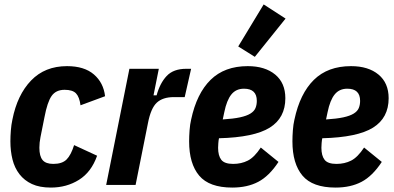

<svg xmlns="http://www.w3.org/2000/svg" viewBox="-20 -836 1782 868"><path d="M210 12Q159 12 124.5 -4Q90 -20 68 -48.5Q46 -77 36.5 -115Q27 -153 27 -197Q27 -220 29 -246Q31 -272 36 -295Q58 -407 120.5 -472Q183 -537 283 -537Q361 -537 404.5 -499.5Q448 -462 455 -401L344 -360Q339 -398 323.5 -414Q308 -430 272 -430Q233 -430 213.5 -402.5Q194 -375 181 -306L163 -216Q158 -191 158 -168Q158 -130 172.5 -112.5Q187 -95 221 -95Q261 -95 281 -115Q301 -135 315 -180L419 -132Q393 -58 337 -23Q281 12 210 12Z M460 0 565 -525H698L674 -405H688Q703 -460 733.5 -492.5Q764 -525 822 -525H844L815 -397H766Q716 -397 689 -372Q662 -347 649 -280L593 0Z M1030 12Q926 12 880.5 -42Q835 -96 835 -197Q835 -220 837 -247Q839 -274 844 -295Q869 -413 932 -475Q995 -537 1100 -537Q1178 -537 1224 -499Q1270 -461 1270 -392Q1270 -303 1199.5 -259Q1129 -215 970 -211Q968 -202 967 -189Q966 -176 966 -168Q966 -132 980.5 -113.5Q995 -95 1034 -95Q1071 -95 1100.5 -110Q1130 -125 1159 -169L1239 -104Q1197 -40 1147.5 -14Q1098 12 1030 12ZM1083 -435Q1047 -435 1026 -409Q1005 -383 994 -329L987 -296Q1035 -299 1065 -305.5Q1095 -312 1112 -322.5Q1129 -333 1135 -347.5Q1141 -362 1141 -380Q1141 -435 1083 -435ZM1132 -579 1057 -626 1172 -816 1271 -752Z M1497 12Q1393 12 1347.5 -42Q1302 -96 1302 -197Q1302 -220 1304 -247Q1306 -274 1311 -295Q1336 -413 1399 -475Q1462 -537 1567 -537Q1645 -537 1691 -499Q1737 -461 1737 -392Q1737 -303 1666.5 -259Q1596 -215 1437 -211Q1435 -202 1434 -189Q1433 -176 1433 -168Q1433 -132 1447.5 -113.5Q1462 -95 1501 -95Q1538 -95 1567.5 -110Q1597 -125 1626 -169L1706 -104Q1664 -40 1614.5 -14Q1565 12 1497 12ZM1550 -435Q1514 -435 1493 -409Q1472 -383 1461 -329L1454 -296Q1502 -299 1532 -305.5Q1562 -312 1579 -322.5Q1596 -333 1602 -347.5Q1608 -362 1608 -380Q1608 -435 1550 -435Z"/></svg>

Font: IBM Plex Sans Cond
Style: Bold Italic
Weight: 700
Width: 3
Italic angle: -11°
Designer: Mike Abbink, Paul van der Laan, Pieter van Rosmalen
Foundry: Bold Monday
Version: Version 1.3